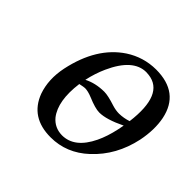

<svg xmlns="http://www.w3.org/2000/svg" viewBox="-120 -571 711 711"><g transform="rotate(45 236.0 -215.0)"><path d="M80.1 -203.1Q109.9 -343.8 204.1 -406.2Q258.3 -441.4 323.2 -441.9Q445.3 -441.9 467.8 -332Q478 -280.3 465.3 -216.8Q443.4 -113.8 371.6 -47.4Q307.6 12.2 224.6 12.2Q119.6 12.2 85.9 -77.6Q65.9 -134.3 80.1 -203.1ZM389.2 -237.3Q409.7 -397.5 317.9 -408.2Q311 -408.7 304.7 -409.2Q236.3 -409.2 190.4 -307.6Q173.8 -270.5 165 -229.5Q199.7 -247.6 245.6 -248Q265.6 -248 305.7 -234.9Q324.7 -229 341.8 -229Q366.2 -229.5 389.2 -237.3ZM160.2 -202.6Q147 -102.1 185.5 -52.7Q210 -23.4 249 -22.9Q314.5 -22.9 354 -105Q370.6 -139.6 380.4 -185.1Q383.8 -200.7 385.3 -210Q324.2 -180.2 287.1 -180.2Q265.6 -180.2 224.1 -197.8Q201.7 -207 186 -207Q180.7 -207 160.2 -202.6Z"/></g></svg>

Font: Linux Biolinum Capitals O
Style: Italic Samll Caps
Weight: 400
Italic angle: -12°
Designer: Philipp H. Poll
Foundry: Philipp H. Poll
Version: Version 0.6.2